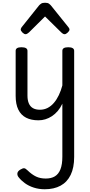

<svg xmlns="http://www.w3.org/2000/svg" viewBox="-20 -859 654 1398"><path d="M260 17Q207 17 170 -2Q133 -21 113.5 -60.5Q94 -100 94 -161V-489Q94 -502 104.5 -508.5Q115 -515 136 -515Q158 -515 169 -508.5Q180 -502 180 -489V-163Q180 -129 190 -106Q200 -83 220 -71.5Q240 -60 271 -60Q301 -60 326.5 -73Q352 -86 372.5 -110Q393 -134 408.5 -166.5Q424 -199 434 -237V-489Q434 -502 444.5 -508.5Q455 -515 477 -515Q498 -515 509 -508.5Q520 -502 520 -489V284Q520 362 494.5 414.5Q469 467 421 493Q373 519 306 519Q263 519 226 507Q189 495 161.5 475Q134 455 116 432Q105 419 106.5 403.5Q108 388 128 376Q146 365 156 366Q166 367 180 381Q212 412 242.5 426.5Q273 441 313 441Q353 441 379.5 425Q406 409 420 374Q434 339 434 282V-104Q420 -74 400.5 -51Q381 -28 358 -13Q335 2 310.5 9.5Q286 17 260 17ZM166 -610Q156 -610 143.5 -622Q131 -634 131 -644Q131 -647 132 -650Q133 -653 137 -660L264 -819Q270 -826 279.5 -832.5Q289 -839 308 -839Q327 -839 336 -832.5Q345 -826 351 -819L479 -660Q484 -653 485 -650Q486 -647 486 -644Q486 -634 473 -622Q460 -610 451 -610Q444 -610 438 -613.5Q432 -617 426 -623L308 -739L191 -623Q184 -617 178 -613.5Q172 -610 166 -610Z"/></svg>

Font: Playwrite NG Modern
Style: Regular
Weight: 400
Designer: Veronika Burian, José Scaglione
Foundry: TypeTogether
Version: Version 1.002